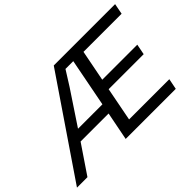

<svg xmlns="http://www.w3.org/2000/svg" viewBox="-158 -986 1285 1285"><g transform="rotate(-45 484.5 -344.0)"><path d="M421.4 0 460.9 -201.2H195.8L59.6 0H-39.6L428.7 -688H1009.3L994.6 -611.8H633.8L590.8 -391.1H922.4L907.7 -315.9H576.2L529.8 -76.2H910.6L895.5 0ZM541.5 -616.2H467.8L401.4 -510.7L244.1 -273.9H475.1Z"/></g></svg>

Font: Liberation Sans
Style: Italic
Weight: 400
Italic angle: -12°
Designer: Steve Matteson
Foundry: Ascender Corporation
Version: Version 2.1.5